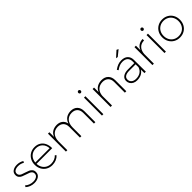

<svg xmlns="http://www.w3.org/2000/svg" viewBox="404 -2340 3939 3939"><g transform="rotate(-45 2373.0 -371.0)"><path d="M226 -484Q168 -484 132 -461.5Q96 -439 96 -394Q96 -364 114 -344Q132 -324 159 -313Q186 -302 232 -288Q287 -271 320 -256Q353 -241 376.5 -213Q400 -185 400 -139Q400 -70 348 -34.5Q296 1 219 1Q164 1 114 -18Q64 -37 28 -71L47 -103Q81 -71 126.5 -54Q172 -37 221 -37Q281 -37 320.5 -62Q360 -87 360 -135Q360 -167 341.5 -187.5Q323 -208 295 -220Q267 -232 220 -246Q166 -263 134 -277.5Q102 -292 79 -319.5Q56 -347 56 -391Q56 -456 104.5 -489Q153 -522 227 -522Q309 -522 376 -481L358 -447Q300 -484 226 -484Z M981 -249H526Q529 -186 557 -138Q585 -90 633 -63.5Q681 -37 741 -37Q794 -37 839.5 -55.5Q885 -74 917 -109L941 -82Q904 -42 852 -20.5Q800 1 739 1Q666 1 608 -32.5Q550 -66 517.5 -125.5Q485 -185 485 -260Q485 -335 518 -395Q551 -455 608.5 -488.5Q666 -522 739 -522Q814 -522 869.5 -487.5Q925 -453 953.5 -391Q982 -329 981 -249ZM943 -286Q937 -376 882 -430Q827 -484 739 -484Q651 -484 593 -429.5Q535 -375 527 -286Z M1984 -318V0H1943V-310Q1943 -390 1899 -435Q1855 -480 1776 -480Q1683 -478 1630.5 -418Q1578 -358 1578 -255V0H1537V-310Q1537 -390 1492.5 -435Q1448 -480 1370 -480Q1277 -478 1224 -417.5Q1171 -357 1171 -255V0H1130V-521H1171V-384Q1196 -451 1249.5 -485.5Q1303 -520 1381 -522Q1459 -522 1509 -482.5Q1559 -443 1573 -371Q1597 -444 1651.5 -482Q1706 -520 1786 -522Q1879 -522 1931.5 -468Q1984 -414 1984 -318Z M2175 -521H2216V0H2175ZM2231 -671Q2231 -655 2220.5 -644.5Q2210 -634 2196 -634Q2182 -634 2171.5 -644.5Q2161 -655 2161 -671Q2161 -686 2171.5 -696.5Q2182 -707 2196 -707Q2210 -707 2220.5 -696.5Q2231 -686 2231 -671Z M2882 -318V0H2840V-310Q2840 -390 2795 -435Q2750 -480 2670 -480Q2581 -478 2527.5 -425.5Q2474 -373 2467 -282V0H2425V-521H2467V-388Q2493 -452 2547.5 -486Q2602 -520 2680 -522Q2775 -522 2828.5 -467.5Q2882 -413 2882 -318Z M3408 0 3407 -103Q3375 -50 3321.5 -24.5Q3268 1 3199 1Q3148 1 3109 -19Q3070 -39 3048.5 -73.5Q3027 -108 3027 -152Q3027 -217 3079 -254.5Q3131 -292 3221 -292H3406V-343Q3405 -410 3366 -447Q3327 -484 3250 -484Q3203 -484 3161 -466.5Q3119 -449 3075 -416L3055 -448Q3106 -485 3153 -503.5Q3200 -522 3256 -522Q3347 -522 3396.5 -475Q3446 -428 3447 -346L3449 0ZM3407 -170V-255H3225Q3148 -255 3107.5 -229Q3067 -203 3067 -153Q3067 -101 3104.5 -69Q3142 -37 3205 -37Q3280 -37 3332 -70Q3384 -103 3407 -170ZM3340 -743 3381 -723 3254 -620 3212 -627Z M3876 -522V-479Q3791 -479 3740 -426.5Q3689 -374 3682 -282V0H3640V-521H3682V-390Q3707 -453 3756.5 -486.5Q3806 -520 3876 -522Z M3990 -521H4031V0H3990ZM4046 -671Q4046 -655 4035.5 -644.5Q4025 -634 4011 -634Q3997 -634 3986.5 -644.5Q3976 -655 3976 -671Q3976 -686 3986.5 -696.5Q3997 -707 4011 -707Q4025 -707 4035.5 -696.5Q4046 -686 4046 -671Z M4698 -261Q4698 -185 4665 -125.5Q4632 -66 4573.5 -32.5Q4515 1 4441 1Q4368 1 4309.5 -32.5Q4251 -66 4217.5 -125.5Q4184 -185 4184 -261Q4184 -336 4217.5 -395.5Q4251 -455 4309.5 -488.5Q4368 -522 4441 -522Q4515 -522 4573.5 -488.5Q4632 -455 4665 -395.5Q4698 -336 4698 -261ZM4225 -261Q4225 -196 4253 -145Q4281 -94 4330 -66Q4379 -38 4441 -38Q4503 -38 4552.5 -66Q4602 -94 4629.5 -145Q4657 -196 4657 -261Q4657 -325 4629.5 -375.5Q4602 -426 4552.5 -454Q4503 -482 4441 -482Q4379 -482 4330 -454Q4281 -426 4253 -375.5Q4225 -325 4225 -261Z"/></g></svg>

Font: Gontserrat ExtraLight
Style: Regular
Weight: 275
Designer: Julieta Ulanovsky
Foundry: Julieta Ulanovsky
Version: Version 6.001